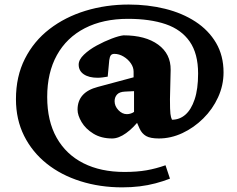

<svg xmlns="http://www.w3.org/2000/svg" viewBox="-20 -598 1039 840"><path d="M514.6 221.7Q417 221.7 332 194.8Q247.1 168 184.1 117.7Q121.1 67.4 85.4 -3.9Q49.8 -75.2 49.8 -164.1Q49.8 -263.7 88.9 -340.8Q127.9 -418 196.3 -470.7Q264.6 -523.4 354 -550.8Q443.4 -578.1 543 -578.1Q627 -578.1 702.1 -559.6Q777.3 -541 835 -503.4Q892.6 -465.8 925.3 -410.2Q958 -354.5 958 -281.2Q958 -224.6 934.1 -172.4Q910.2 -120.1 869.1 -79.6Q828.1 -39.1 777.8 -15.6Q727.5 7.8 674.8 7.8Q637.7 7.8 619.1 -2.9Q600.6 -13.7 590.8 -35.2L569.3 -84L593.8 -78.1Q564.5 -39.1 531.7 -15.6Q499 7.8 470.7 7.8Q422.9 7.8 388.7 -13.2Q354.5 -34.2 336.9 -64Q319.3 -93.8 319.3 -118.2Q319.3 -156.2 341.3 -181.2Q363.3 -206.1 408.2 -217.8L564.5 -259.8V-284.2Q564.5 -303.7 552.2 -321.3Q540 -338.9 520.5 -350.6Q501 -362.3 480.5 -362.3Q469.7 -362.3 464.8 -356Q460 -349.6 458 -335L451.2 -262.7Q439.5 -260.7 428.7 -259.3Q418 -257.8 407.2 -257.8Q369.1 -257.8 346.7 -272.9Q324.2 -288.1 324.2 -315.4Q324.2 -336.9 347.2 -358.9Q370.1 -380.9 403.3 -398.9Q436.5 -417 468.8 -429.2Q501 -441.4 520.5 -443.4Q616.2 -443.4 671.9 -402.8Q727.5 -362.3 726.6 -292L723.6 -164.1Q723.6 -116.2 725.6 -100.1Q727.5 -84 732.4 -74.2Q765.6 -74.2 791 -96.2Q816.4 -118.2 831.5 -163.1Q846.7 -208 846.7 -276.4Q846.7 -363.3 810.1 -416Q773.4 -468.8 705.1 -492.2Q636.7 -515.6 540 -515.6Q430.7 -515.6 351.1 -474.6Q271.5 -433.6 229 -356.9Q186.5 -280.3 186.5 -173.8Q186.5 -68.4 228 4.9Q269.5 78.1 345.2 116.2Q420.9 154.3 524.4 154.3Q579.1 154.3 621.1 147Q663.1 139.6 704.1 125L723.6 183.6Q693.4 195.3 660.2 204.1Q627 212.9 590.8 217.3Q554.7 221.7 514.6 221.7ZM535.2 -98.6Q543 -98.6 551.3 -101.1Q559.6 -103.5 566.4 -108.4V-199.2L527.3 -197.3Q502.9 -196.3 492.2 -184.6Q481.4 -172.9 481.4 -155.3Q481.4 -133.8 498 -116.2Q514.6 -98.6 535.2 -98.6Z"/></svg>

Font: Crimson Pro Black
Style: Regular
Weight: 900
Designer: Jacques Le Bailly
Foundry: Baron von Fonthausen
Version: Version 1.003